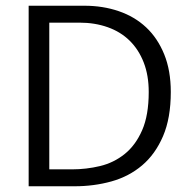

<svg xmlns="http://www.w3.org/2000/svg" viewBox="-20 -650 662 670"><path d="M275 -630Q339 -630 394.5 -611Q450 -592 490 -554.5Q530 -517 553 -460.5Q576 -404 576 -329Q576 -238 549 -175Q522 -112 476 -73Q430 -34 369 -17Q308 0 240 0H80V-630ZM152 -59H231Q281 -59 329 -70.5Q377 -82 415 -112.5Q453 -143 476 -195.5Q499 -248 499 -329Q499 -387 481.5 -432Q464 -477 432.5 -508Q401 -539 356 -555Q311 -571 257 -571H152Z"/></svg>

Font: Ek Mukta Light
Style: Regular
Weight: 300
Designer: Girish Dalvi and Yashodeep Gholap
Foundry: Ek Type
Version: Version 2.538;PS 1.002;hotconv 16.6.51;makeotf.lib2.5.65220;